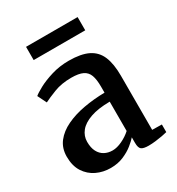

<svg xmlns="http://www.w3.org/2000/svg" viewBox="-176 -838 886 961"><g transform="rotate(-30 267.0 -358.0)"><path d="M184 10.5Q140.5 10.5 103.2 -7.2Q66 -25 43.2 -60.2Q20.5 -95.5 20.5 -148.5Q20.5 -197.5 47.2 -232Q74 -266.5 119.8 -288.2Q165.5 -310 223.5 -320.5Q281.5 -331 344.5 -332V-367Q344.5 -408 335.5 -432.8Q326.5 -457.5 303.2 -468.8Q280 -480 237 -480Q180.5 -480 137.5 -463.2Q94.5 -446.5 70 -434L44.5 -485.5Q56.5 -496 89.2 -513.8Q122 -531.5 169 -545.8Q216 -560 269 -560Q339 -560 380.5 -539.5Q422 -519 440 -475.8Q458 -432.5 458 -365V-51.5L513.5 -50.5V-6.5Q502.5 -3.5 483.8 0Q465 3.5 443.8 6Q422.5 8.5 404 8.5Q375 8.5 363 0Q351 -8.5 351 -38V-70Q339 -56 315.5 -37Q292 -18 258.8 -3.8Q225.5 10.5 184 10.5ZM236 -61Q261 -61 291.2 -75.2Q321.5 -89.5 344.5 -110.5V-280Q277 -279.5 233 -264Q189 -248.5 167.5 -222Q146 -195.5 146 -162Q146 -127.5 157.8 -105.2Q169.5 -83 189.8 -72Q210 -61 236 -61ZM417 -727V-650.5H119V-727Z"/></g></svg>

Font: Merriweather 36pt SemiBold
Style: Regular
Weight: 600
Version: Version 2.100